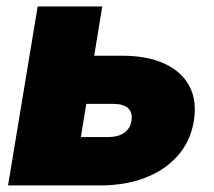

<svg xmlns="http://www.w3.org/2000/svg" viewBox="-20 -562 649 582"><path d="M182.6 -393.1H349.1Q426.8 -393.1 479 -368.9Q531.2 -344.7 554.4 -300.3Q577.6 -255.9 567.4 -194.3Q557.6 -134.8 519.8 -91.1Q481.9 -47.4 421.6 -23.7Q361.3 0 283.7 0H4.4L94.2 -542.5H290L225.1 -146.5H307.6Q337.9 -146.5 356.2 -159.2Q374.5 -171.9 378.4 -195.3Q382.8 -220.2 368.7 -233.6Q354.5 -247.1 323.7 -247.1H158.2Z"/></svg>

Font: Inter 16pt Black
Style: Italic
Weight: 900
Italic angle: -9.3988°
Version: Version 4.001;git-66647c0bb